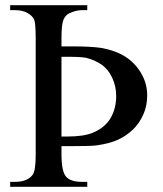

<svg xmlns="http://www.w3.org/2000/svg" viewBox="-20 -717 625 737"><path d="M216 -539H254Q330 -539 369 -533Q424 -523 461 -499.5Q498 -476 521.5 -436.5Q545 -397 545 -350Q545 -310 529.5 -276Q514 -242 489 -218.5Q464 -195 432.5 -180.5Q401 -166 351 -159Q332 -156 251 -156H216V-125Q216 -59 233.5 -39Q251 -19 294 -19H315V0H19V-19H38Q86 -19 106 -47Q117 -63 117 -123V-569Q117 -628 111 -642Q105 -656 85.5 -667Q66 -678 39 -678H19V-697H315V-678H294Q272 -678 246 -666Q231 -659 223.5 -641Q216 -623 216 -571ZM216 -499V-193H239Q301 -193 335 -207Q382 -226 404 -263Q426 -300 426 -349Q426 -386 410.5 -419Q395 -452 369 -469.5Q343 -487 311 -495Q290 -499 241 -499Z"/></svg>

Font: MM Taunggyi
Style: Regular
Weight: 400
Designer: Khon Soe Zaw Thu
Version: Version 1.00 July 18, 2016, initial release